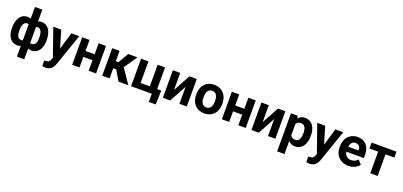

<svg xmlns="http://www.w3.org/2000/svg" viewBox="31 -2000 7269 3463"><g transform="rotate(20 3665.0 -268.5)"><path d="M33.2 -260.3Q33.2 -387.7 85.2 -462.9Q137.2 -538.1 228.5 -538.1Q264.2 -538.1 293.5 -523.9V-750H434.6V-523.4Q464.8 -538.1 501.5 -538.1Q593.3 -538.1 645.3 -463.1Q697.3 -388.2 697.3 -250Q697.3 -130.4 645 -60.3Q592.8 9.8 502.4 9.8Q464.8 9.8 434.6 -3.9V203.1H293.5V-3.4Q264.2 9.8 227.5 9.8Q142.1 9.8 90.3 -54.2Q38.6 -118.2 33.7 -229.5ZM555.7 -260.3Q555.7 -339.4 531.7 -381.6Q507.8 -423.8 464.4 -423.8Q450.7 -423.8 434.6 -420.4V-106.4Q448.2 -103.5 465.3 -103.5Q548.3 -103.5 555.2 -229.5ZM174.3 -250Q174.3 -104 263.7 -104Q282.2 -104 293.5 -106.4V-420.4Q277.3 -423.8 264.6 -423.8Q221.2 -423.8 197.8 -382.6Q174.3 -341.3 174.3 -250Z M726.1 0ZM976.1 -199.7 1073.7 -528.3H1225.1L1012.7 82L1001 109.9Q953.6 213.4 844.7 213.4Q814 213.4 782.2 204.1V97.2L803.7 97.7Q843.8 97.7 863.5 85.4Q883.3 73.2 894.5 44.9L911.1 1.5L726.1 -528.3H877.9Z M1738.8 0H1597.2V-203.1H1421.9V0H1280.8V-528.3H1421.9V-316.4H1597.2V-528.3H1738.8Z M2055.2 -194.8H1998.5V0H1857.4V-528.3H1998.5V-329.6H2048.8L2164.1 -528.3H2342.3L2169.4 -276.9L2358.4 0H2170.4Z M2411.6 -528.3H2552.7V-113.8H2729.5V-528.3H2871.1V-112.8H2950.2L2940.4 156.7H2809.1V0H2411.6Z M3339.4 -528.3H3480.5V0H3339.4V-326.2L3162.6 0H3021V-528.3H3162.6V-202.6Z M3566.4 0ZM3566.4 -269Q3566.4 -347.7 3596.7 -409.2Q3627 -470.7 3683.8 -504.4Q3740.7 -538.1 3815.9 -538.1Q3922.9 -538.1 3990.5 -472.7Q4058.1 -407.2 4065.9 -294.9L4066.9 -258.8Q4066.9 -137.2 3999 -63.7Q3931.2 9.8 3816.9 9.8Q3702.6 9.8 3634.5 -63.5Q3566.4 -136.7 3566.4 -262.7ZM3707.5 -258.8Q3707.5 -183.6 3735.8 -143.8Q3764.2 -104 3816.9 -104Q3868.2 -104 3897 -143.3Q3925.8 -182.6 3925.8 -269Q3925.8 -342.8 3897 -383.3Q3868.2 -423.8 3815.9 -423.8Q3764.2 -423.8 3735.8 -383.5Q3707.5 -343.3 3707.5 -258.8Z M4611.8 0H4470.2V-203.1H4294.9V0H4153.8V-528.3H4294.9V-316.4H4470.2V-528.3H4611.8Z M5039.6 -528.3H5180.7V0H5039.6V-326.2L4862.8 0H4721.2V-528.3H4862.8V-202.6Z M5288.6 0ZM5764.2 -259.3Q5764.2 -137.2 5708.7 -63.7Q5653.3 9.8 5559.1 9.8Q5479 9.8 5429.7 -45.9V203.1H5288.6V-528.3H5419.4L5424.3 -476.6Q5475.6 -538.1 5558.1 -538.1Q5655.8 -538.1 5710 -465.8Q5764.2 -393.6 5764.2 -266.6ZM5623 -269.5Q5623 -343.3 5596.9 -383.3Q5570.8 -423.3 5521 -423.3Q5454.6 -423.3 5429.7 -372.6V-156.2Q5455.6 -104 5522 -104Q5623 -104 5623 -269.5Z M5793 0ZM6043 -199.7 6140.6 -528.3H6292L6079.6 82L6067.9 109.9Q6020.5 213.4 5911.6 213.4Q5880.9 213.4 5849.1 204.1V97.2L5870.6 97.7Q5910.6 97.7 5930.4 85.4Q5950.2 73.2 5961.4 44.9L5978 1.5L5793 -528.3H5944.8Z M6321.3 0ZM6583.5 9.8Q6467.3 9.8 6394.3 -61.5Q6321.3 -132.8 6321.3 -251.5V-265.1Q6321.3 -344.7 6352.1 -407.5Q6382.8 -470.2 6439.2 -504.2Q6495.6 -538.1 6567.9 -538.1Q6676.3 -538.1 6738.5 -469.7Q6800.8 -401.4 6800.8 -275.9V-218.3H6464.4Q6471.2 -166.5 6505.6 -135.3Q6540 -104 6592.8 -104Q6674.3 -104 6720.2 -163.1L6789.6 -85.4Q6757.8 -40.5 6703.6 -15.4Q6649.4 9.8 6583.5 9.8ZM6567.4 -423.8Q6525.4 -423.8 6499.3 -395.5Q6473.1 -367.2 6465.8 -314.5H6662.1V-325.7Q6661.1 -372.6 6636.7 -398.2Q6612.3 -423.8 6567.4 -423.8Z M7313.5 -415H7144V0H7002.4V-415H6835.9V-528.3H7313.5Z"/></g></svg>

Font: Roboto
Style: Bold
Weight: 700
Designer: Google
Version: Version 2.134; 2016; ttfautohint (v1.6)